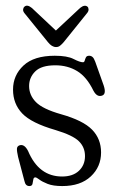

<svg xmlns="http://www.w3.org/2000/svg" viewBox="-20 -632 402 663"><path d="M194.5 -22.5Q231.5 -22.5 252.5 -42.2Q273.5 -62 273.5 -93Q273.5 -123.5 252.5 -144.2Q231.5 -165 171.5 -183Q88.5 -207 56.8 -240.2Q25 -273.5 25 -322.5Q25 -372 61.2 -405.8Q97.5 -439.5 169 -439.5Q212.5 -439.5 234.2 -428.2Q256 -417 266.5 -417Q271 -417 272.5 -422.8Q274 -428.5 276.8 -434Q279.5 -439.5 288 -439.5Q294.5 -439.5 299.5 -435.2Q304.5 -431 309 -418.5L338 -337Q347.5 -308.5 334 -302.5Q315.5 -294.5 302.5 -319Q279.5 -366.5 246.5 -386.5Q213.5 -406.5 171 -406.5Q123 -406.5 101.8 -385.5Q80.5 -364.5 80.5 -335Q80.5 -303.5 104 -279.5Q127.5 -255.5 191 -237.5Q267 -216 298 -184.2Q329 -152.5 329 -105.5Q329 -56 293.5 -22.8Q258 10.5 195 10.5Q163.5 10.5 144.5 3Q125.5 -4.5 115.8 -12Q106 -19.5 102 -19.5Q96 -19.5 95 -12Q94 -4.5 92.2 3Q90.5 10.5 81.5 10.5Q68 10.5 64.5 -6.5L42.5 -90Q38 -110 38.5 -118.5Q39 -127 47 -130Q64 -136 77 -110.5Q114 -22.5 194.5 -22.5ZM200 -486.5Q193 -478.5 187.2 -474Q181.5 -469.5 173.5 -469.5Q159 -469.5 145.5 -486.5L64.5 -586.5Q59 -593.5 59.8 -599.5Q60.5 -605.5 64.5 -609Q74 -617.5 90 -604.5L173 -526.5L256.5 -604.5Q272 -617 282 -609Q285.5 -606 285.8 -599.5Q286 -593 280.5 -586.5Z"/></svg>

Font: Fraunces 144pt SuperSoft Light
Style: Regular
Weight: 300
Version: Version 1.000;[0bf87f6ff]